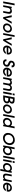

<svg xmlns="http://www.w3.org/2000/svg" viewBox="5711 -6503 979 12441"><g transform="rotate(90 6200.5 -282.5)"><path d="M73.2 0 210 -738.8H326.2L189 0Z M317.9 0 419.9 -551.8H526.9L515.6 -493.2Q559.1 -531.2 600.3 -548.1Q641.6 -564.9 691.9 -564.9Q774.9 -564.9 824.2 -521.5Q873.5 -478 873.5 -397.9Q873.5 -358.4 861.8 -293.9L806.6 0H693.8L744.6 -275.9Q753.9 -331.5 753.9 -358.9Q753.9 -408.2 728 -434.6Q702.1 -460.9 651.9 -460.9Q610.8 -460.9 580.1 -445.8Q549.3 -430.7 530.3 -402.8Q511.2 -375 500 -344.2Q488.8 -313.5 481.9 -273.9L430.7 0Z M1092.3 0 969.2 -551.8H1093.3L1168.5 -153.8L1391.1 -551.8H1516.1L1189.5 0Z M1497.1 -222.2Q1497.1 -290 1526.9 -353.5Q1556.6 -417 1605.2 -463.1Q1653.8 -509.3 1718.8 -537.1Q1783.7 -564.9 1851.1 -564.9Q1956.5 -564.9 2023.7 -498Q2090.8 -431.2 2090.8 -330.1Q2090.8 -263.2 2062 -199.7Q2033.2 -136.2 1986.1 -89.8Q1939 -43.5 1875 -15.1Q1811 13.2 1744.1 13.2Q1635.3 13.2 1566.2 -53.5Q1497.1 -120.1 1497.1 -222.2ZM1612.8 -238.8Q1612.8 -174.3 1654.1 -132.6Q1695.3 -90.8 1760.7 -90.8Q1817.9 -90.8 1867.7 -122.3Q1917.5 -153.8 1946.3 -204.8Q1975.1 -255.9 1975.1 -312Q1975.1 -377.4 1933.8 -419.2Q1892.6 -460.9 1826.2 -460.9Q1770 -460.9 1720.5 -429Q1670.9 -397 1641.8 -345.5Q1612.8 -293.9 1612.8 -238.8Z M2124 0 2260.7 -738.8H2374L2236.8 0Z M2523.4 0 2400.4 -551.8H2524.4L2599.6 -153.8L2822.3 -551.8H2947.3L2620.6 0Z M3352.1 -168.9H3475.1Q3432.6 -87.9 3349.6 -37.4Q3266.6 13.2 3177.2 13.2Q3066.9 13.2 2998 -53Q2929.2 -119.1 2929.2 -222.2Q2929.2 -311.5 2977.8 -390.9Q3026.4 -470.2 3106.7 -517.6Q3187 -564.9 3275.9 -564.9Q3381.8 -564.9 3448 -500.5Q3514.2 -436 3514.2 -333Q3514.2 -280.3 3496.1 -228H3044.9Q3043.5 -167.5 3084.7 -129.2Q3126 -90.8 3192.9 -90.8Q3287.6 -90.8 3352.1 -168.9ZM3062 -329.1H3407.2Q3403.3 -391.6 3364.5 -426.3Q3325.7 -460.9 3258.3 -460.9Q3192.9 -460.9 3140.9 -426Q3088.9 -391.1 3062 -329.1Z M3826.7 -210H3947.8Q3946.8 -204.1 3946.8 -190.9Q3946.8 -146 3972.4 -122.1Q3998 -98.1 4045.4 -98.1Q4104.5 -98.1 4144 -134.5Q4183.6 -170.9 4183.6 -224.1Q4183.6 -268.1 4156.5 -292Q4129.4 -315.9 4052.7 -342.8Q3989.3 -364.3 3950.4 -406.5Q3911.6 -448.7 3911.6 -506.8Q3911.6 -614.3 3983.2 -683.1Q4054.7 -752 4164.6 -752Q4244.1 -752 4294.4 -706.8Q4344.7 -661.6 4344.7 -585.9Q4344.7 -564 4340.8 -544.9H4220.7Q4222.7 -558.6 4222.7 -563Q4222.7 -600.1 4201.7 -620.6Q4180.7 -641.1 4142.6 -641.1Q4096.2 -641.1 4063.5 -609.6Q4030.8 -578.1 4030.8 -532.2Q4030.8 -498.5 4056.6 -478.5Q4082.5 -458.5 4141.6 -438Q4177.7 -425.3 4204.3 -410.9Q4231 -396.5 4254.6 -375Q4278.3 -353.5 4290.5 -323Q4302.7 -292.5 4302.7 -253.9Q4302.7 -176.3 4266.4 -115Q4230 -53.7 4166.7 -20.3Q4103.5 13.2 4024.4 13.2Q3936.5 13.2 3880.6 -36.9Q3824.7 -86.9 3824.7 -170.9Q3824.7 -195.8 3826.7 -210Z M4784.2 -168.9H4907.2Q4864.7 -87.9 4781.7 -37.4Q4698.7 13.2 4609.4 13.2Q4499 13.2 4430.2 -53Q4361.3 -119.1 4361.3 -222.2Q4361.3 -311.5 4409.9 -390.9Q4458.5 -470.2 4538.8 -517.6Q4619.1 -564.9 4708 -564.9Q4814 -564.9 4880.1 -500.5Q4946.3 -436 4946.3 -333Q4946.3 -280.3 4928.2 -228H4477.1Q4475.6 -167.5 4516.8 -129.2Q4558.1 -90.8 4625 -90.8Q4719.7 -90.8 4784.2 -168.9ZM4494.1 -329.1H4839.4Q4835.4 -391.6 4796.6 -426.3Q4757.8 -460.9 4690.4 -460.9Q4625 -460.9 4573 -426Q4521 -391.1 4494.1 -329.1Z M4978 0 5080.1 -551.8H5186L5175.8 -496.1Q5212.9 -533.2 5249.8 -549.1Q5286.6 -564.9 5335.9 -564.9Q5395.5 -564.9 5430.7 -543.2Q5465.8 -521.5 5486.8 -472.2Q5529.3 -520.5 5576.9 -542.7Q5624.5 -564.9 5685.1 -564.9Q5772.5 -564.9 5821.3 -522Q5870.1 -479 5870.1 -396Q5870.1 -367.2 5861.8 -321.8L5802.7 0H5689L5746.1 -308.1Q5752.9 -348.1 5752.9 -366.2Q5752.9 -412.1 5728 -436.5Q5703.1 -460.9 5656.7 -460.9Q5626.5 -460.9 5601.8 -450.9Q5577.1 -440.9 5561 -425.3Q5544.9 -409.7 5532.5 -386.2Q5520 -362.8 5513.2 -339.8Q5506.3 -316.9 5501 -288.1L5446.8 0H5334L5391.1 -309.1Q5397 -341.8 5397 -366.2Q5397 -412.1 5370.8 -436.5Q5344.7 -460.9 5297.9 -460.9Q5268.6 -460.9 5244.9 -451.4Q5221.2 -441.9 5205.3 -426.8Q5189.5 -411.6 5177.2 -388.4Q5165 -365.2 5157.7 -341.6Q5150.4 -317.9 5145 -288.1L5090.8 0Z M5914.6 0 6016.6 -551.8H6130.4L6027.3 0ZM6028.3 -613.8 6051.3 -738.8H6164.6L6141.6 -613.8Z M6157.2 0 6293.9 -738.8H6453.1Q6579.1 -738.8 6636.5 -701.9Q6693.8 -665 6693.8 -585Q6693.8 -455.1 6582 -399.9Q6632.8 -377.4 6654.8 -345.9Q6676.8 -314.5 6676.8 -264.2Q6676.8 -140.1 6589.8 -70.1Q6502.9 0 6349.1 0ZM6293 -109.9H6372.1Q6559.1 -109.9 6559.1 -244.1Q6559.1 -290 6522.9 -310.5Q6486.8 -331.1 6407.2 -331.1H6334ZM6355 -442.9H6414.1Q6495.1 -442.9 6534.7 -471.2Q6574.2 -499.5 6574.2 -557.1Q6574.2 -593.8 6546.1 -610.4Q6518.1 -627 6456.1 -627H6389.2Z M6744.6 -222.2Q6744.6 -290 6774.4 -353.5Q6804.2 -417 6852.8 -463.1Q6901.4 -509.3 6966.3 -537.1Q7031.2 -564.9 7098.6 -564.9Q7204.1 -564.9 7271.2 -498Q7338.4 -431.2 7338.4 -330.1Q7338.4 -263.2 7309.6 -199.7Q7280.8 -136.2 7233.6 -89.8Q7186.5 -43.5 7122.6 -15.1Q7058.6 13.2 6991.7 13.2Q6882.8 13.2 6813.7 -53.5Q6744.6 -120.1 6744.6 -222.2ZM6860.4 -238.8Q6860.4 -174.3 6901.6 -132.6Q6942.9 -90.8 7008.3 -90.8Q7065.4 -90.8 7115.2 -122.3Q7165 -153.8 7193.8 -204.8Q7222.7 -255.9 7222.7 -312Q7222.7 -377.4 7181.4 -419.2Q7140.1 -460.9 7073.7 -460.9Q7017.6 -460.9 6968 -429Q6918.5 -397 6889.4 -345.5Q6860.4 -293.9 6860.4 -238.8Z M7371.6 0 7508.3 -738.8H7621.6L7484.4 0Z M7619.1 -219.2Q7619.1 -308.1 7665.8 -388.9Q7712.4 -469.7 7791.7 -519.3Q7871.1 -568.8 7960.9 -568.8Q8017.1 -568.8 8062 -548.3Q8106.9 -527.8 8132.8 -490.2L8179.2 -738.8H8293L8156.2 0H8049.8L8064 -81.1Q8013.2 -31.2 7964.8 -9Q7916.5 13.2 7856 13.2Q7750 13.2 7684.6 -52Q7619.1 -117.2 7619.1 -219.2ZM7735.8 -243.2Q7735.8 -177.2 7778.6 -134Q7821.3 -90.8 7888.2 -90.8Q7945.8 -90.8 7996.1 -123Q8046.4 -155.3 8075.7 -207Q8105 -258.8 8105 -315.9Q8105 -382.3 8062.7 -423.6Q8020.5 -464.8 7951.2 -464.8Q7895 -464.8 7845 -433.3Q7794.9 -401.9 7765.4 -350.6Q7735.8 -299.3 7735.8 -243.2Z M8592.8 -298.8Q8592.8 -429.7 8654.5 -533.7Q8716.3 -637.7 8823 -694.8Q8929.7 -752 9061.5 -752Q9152.8 -752 9225.6 -710.9Q9298.3 -669.9 9338.6 -598.6Q9378.9 -527.3 9378.9 -439.9Q9378.9 -344.2 9343 -259.8Q9307.1 -175.3 9245.6 -115.7Q9184.1 -56.2 9098.6 -21.5Q9013.2 13.2 8917.5 13.2Q8823.7 13.2 8749.3 -27.6Q8674.8 -68.4 8633.8 -139.4Q8592.8 -210.4 8592.8 -298.8ZM8710.9 -318.8Q8710.9 -223.1 8774.4 -160.6Q8837.9 -98.1 8937.5 -98.1Q9028.3 -98.1 9102.3 -140.4Q9176.3 -182.6 9218.5 -256.6Q9260.7 -330.6 9260.7 -420.9Q9260.7 -517.6 9197.8 -579.3Q9134.8 -641.1 9032.7 -641.1Q8965.3 -641.1 8905.8 -616.2Q8846.2 -591.3 8803.5 -548.8Q8760.7 -506.3 8735.8 -446.3Q8710.9 -386.2 8710.9 -318.8Z M9399.4 0 9536.1 -738.8H9649.4L9602.1 -485.8Q9647.9 -528.8 9696.5 -548.8Q9745.1 -568.8 9804.2 -568.8Q9909.7 -568.8 9973.9 -504.6Q10038.1 -440.4 10038.1 -337.9Q10038.1 -271 10011.5 -206.8Q9984.9 -142.6 9940.4 -94.2Q9896 -45.9 9833.3 -16.4Q9770.5 13.2 9702.1 13.2Q9639.2 13.2 9594.7 -9Q9550.3 -31.2 9519 -79.1L9505.4 0ZM9553.2 -238.8Q9553.2 -172.9 9594.5 -131.8Q9635.7 -90.8 9704.1 -90.8Q9795.4 -90.8 9858.4 -158.7Q9921.4 -226.6 9921.4 -318.8Q9921.4 -385.3 9880.4 -425Q9839.4 -464.8 9769 -464.8Q9710.9 -464.8 9660.9 -432.6Q9610.8 -400.4 9582 -348.4Q9553.2 -296.4 9553.2 -238.8Z M10070.3 0 10207 -738.8H10320.3L10183.1 0Z M10296.9 0 10398.9 -551.8H10512.7L10409.7 0ZM10410.6 -613.8 10433.6 -738.8H10546.9L10523.9 -613.8Z M10930.2 187 10977.5 -66.9Q10894.5 13.2 10781.2 13.2Q10675.8 13.2 10610.1 -52.5Q10544.4 -118.2 10544.4 -220.2Q10544.4 -286.6 10572.5 -349.9Q10600.6 -413.1 10646.7 -460.2Q10692.9 -507.3 10755.9 -536.1Q10818.8 -564.9 10885.3 -564.9Q11011.2 -564.9 11060.5 -473.1L11075.2 -551.8H11181.2L11044.4 187ZM10660.2 -236.8Q10660.2 -172.4 10701.7 -131.6Q10743.2 -90.8 10810.5 -90.8Q10868.2 -90.8 10918.5 -121.8Q10968.8 -152.8 10998 -204.1Q11027.3 -255.4 11027.3 -313Q11027.3 -378.9 10986.1 -419.9Q10944.8 -460.9 10876.5 -460.9Q10818.8 -460.9 10768.6 -429Q10718.3 -397 10689.2 -345.5Q10660.2 -293.9 10660.2 -236.8Z M11573.2 0 11585.4 -64Q11543.5 -22 11502.9 -4.4Q11462.4 13.2 11407.2 13.2Q11316.4 13.2 11272.2 -34.7Q11228 -82.5 11228 -164.1Q11228 -198.2 11238.3 -254.9L11293.5 -551.8H11406.2L11354.5 -272.9Q11345.2 -218.8 11345.2 -190.9Q11345.2 -142.6 11370.4 -116.7Q11395.5 -90.8 11445.3 -90.8Q11480 -90.8 11507.6 -101.6Q11535.2 -112.3 11553.2 -129.4Q11571.3 -146.5 11584.7 -172.9Q11598.1 -199.2 11605.7 -224.9Q11613.3 -250.5 11619.1 -284.2L11669.4 -551.8H11782.2L11680.2 0Z M12238.8 -168.9H12361.8Q12319.3 -87.9 12236.3 -37.4Q12153.3 13.2 12064 13.2Q11953.6 13.2 11884.8 -53Q11815.9 -119.1 11815.9 -222.2Q11815.9 -311.5 11864.5 -390.9Q11913.1 -470.2 11993.4 -517.6Q12073.7 -564.9 12162.6 -564.9Q12268.6 -564.9 12334.7 -500.5Q12400.9 -436 12400.9 -333Q12400.9 -280.3 12382.8 -228H11931.6Q11930.2 -167.5 11971.4 -129.2Q12012.7 -90.8 12079.6 -90.8Q12174.3 -90.8 12238.8 -168.9ZM11948.7 -329.1H12293.9Q12290 -391.6 12251.2 -426.3Q12212.4 -460.9 12145 -460.9Q12079.6 -460.9 12027.6 -426Q11975.6 -391.1 11948.7 -329.1Z"/></g></svg>

Font: Involve SemiBold Oblique
Style: Italic
Weight: 600
Italic angle: -10.5°
Designer: Stefan Peev
Foundry: Context Ltd.
Version: Version 1.001